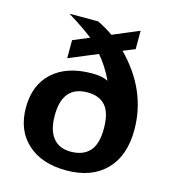

<svg xmlns="http://www.w3.org/2000/svg" viewBox="-110 -825 831 925"><g transform="rotate(15 305.5 -362.5)"><path d="M304.2 8.8Q181.6 8.8 110.4 -56.2Q39.1 -121.1 39.1 -233.9Q39.1 -347.2 109.6 -411.1Q180.2 -475.1 306.2 -475.1Q356.9 -475.1 385.7 -459.5Q354.5 -525.4 312.5 -574.2L169.9 -514.6V-604.5L251 -638.7Q206.5 -674.3 125 -724.6H268.1Q315.4 -701.2 346.2 -678.7L477.1 -733.9V-642.1L418 -618.2Q571.8 -462.4 571.8 -264.2Q571.8 -135.3 501.2 -63.2Q430.7 8.8 304.2 8.8ZM428.2 -232.9Q428.2 -311 397.5 -345.9Q366.7 -380.9 308.1 -380.9Q183.1 -380.9 183.1 -232.9Q183.1 -160.6 213.4 -122.3Q243.7 -84 301.8 -84Q362.8 -84 395.5 -119.1Q428.2 -154.3 428.2 -232.9Z"/></g></svg>

Font: Arimo
Style: Bold
Weight: 700
Designer: Steve Matteson
Foundry: Monotype Imaging Inc.
Version: Version 1.33